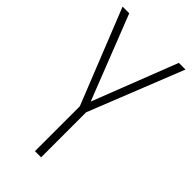

<svg xmlns="http://www.w3.org/2000/svg" viewBox="-224 -775 835 835"><g transform="rotate(45 193.5 -357.0)"><path d="M194 -324 346 -714H387L213 -277V0H175V-276L0 -714H41Z"/></g></svg>

Font: Noto Sans Lao UI Cond ExtLt
Style: Regular
Weight: 200
Width: 3
Designer: Monotype Design Team
Foundry: Monotype Imaging Inc.
Version: Version 2.000; ttfautohint (v1.8.4.7-5d5b)